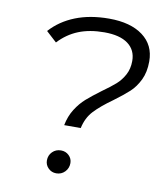

<svg xmlns="http://www.w3.org/2000/svg" viewBox="-81 -773 728 845"><g transform="rotate(10 283.5 -350.5)"><path d="M361 -386Q399 -413 420.5 -432Q442 -451 456.5 -478Q471 -505 471 -540Q471 -589 434.5 -616Q398 -643 329 -643Q263 -643 213.5 -623Q164 -603 126 -562L79 -605Q123 -654 188.5 -680Q254 -706 339 -706Q435 -706 490 -665Q545 -624 545 -551Q545 -503 528 -468Q511 -433 486 -410Q461 -387 419 -356Q367 -319 338 -288Q309 -257 299 -210H225Q233 -251 253 -282.5Q273 -314 297.5 -335.5Q322 -357 361 -386ZM177 -44Q177 -67 192.5 -82.5Q208 -98 231 -98Q252 -98 266.5 -84Q281 -70 281 -50Q281 -27 265.5 -11Q250 5 227 5Q206 5 191.5 -9.5Q177 -24 177 -44Z"/></g></svg>

Font: Idrija
Style: Italic
Weight: 400
Italic angle: -11.3°
Designer: Julieta Ulanovsky
Foundry: Julieta Ulanovsky
Version: Version 7.200